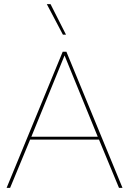

<svg xmlns="http://www.w3.org/2000/svg" viewBox="-20 -911 626 931"><path d="M574 0H557L460 -234H126L29 0H12L284 -660H302ZM132 -248H454L293 -642ZM225 -891 300 -743H285L207 -891Z"/></svg>

Font: Work Sans Thin
Style: Regular
Weight: 250
Designer: Wei Huang
Foundry: Wei Huang
Version: Version 2.012